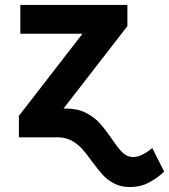

<svg xmlns="http://www.w3.org/2000/svg" viewBox="-20 -550 678 769"><path d="M427.7 5.9Q452.1 43 470.7 61Q489.3 79.1 513.7 79.1Q545.9 79.1 589.8 43L637.7 137.7Q607.4 165 574.7 182.1Q542 199.2 501 199.2Q464.8 199.2 437.5 185.1Q410.2 170.9 391.4 150.1Q372.6 129.4 347.7 95.7Q325.2 64 307.6 44.9Q290 25.9 266.1 12.9Q242.2 0 210.9 0H55.7V-85.9L310.5 -415H61.5V-530.3H490.2V-445.3L234.4 -115.2H245.1Q291 -115.2 324.7 -97.7Q358.4 -80.1 379.6 -56.4Q400.9 -32.7 427.7 5.9Z"/></svg>

Font: Pretendard GOV
Style: Bold
Weight: 700
Designer: Base glyphs from Inter by Rasmus Andersson; Hangeul glyphs from Noto Sans CJK(Source Han Sans) by Jang Soo-young and Kan
Foundry: Kil Hyung-jin
Version: Version 1.309